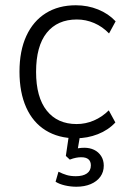

<svg xmlns="http://www.w3.org/2000/svg" viewBox="-20 -517 484 729"><path d="M268 8Q202 8 153.5 -22Q105 -52 79.5 -109Q54 -166 54 -245Q54 -324 80 -380.5Q106 -437 154 -467Q202 -497 268 -497Q313 -497 352.5 -481Q392 -465 419 -436L394 -390Q369 -416 337.5 -429.5Q306 -443 272 -443Q198 -443 157.5 -392.5Q117 -342 117 -244Q117 -148 157.5 -97Q198 -46 271 -46Q305 -46 336.5 -59.5Q368 -73 393 -98L418 -52Q391 -23 351.5 -7.5Q312 8 268 8ZM270 192Q248 192 226.5 187Q205 182 191 173L202 135Q218 143 233 147.5Q248 152 268 152Q295 152 310 141.5Q325 131 325 111Q325 96 316 88Q307 80 288 80Q279 80 268.5 82Q258 84 245 89L230 75L244 -20H287L274 56L254 52Q264 48 276.5 46Q289 44 300 44Q321 44 337.5 52Q354 60 364 75.5Q374 91 374 112Q374 136 361 154Q348 172 324.5 182Q301 192 270 192Z"/></svg>

Font: Nunito Sans 10pt SemiCondensed Light
Style: Regular
Weight: 300
Width: 4
Designer: Vernon Adams
Foundry: Vernon Adams
Version: Version 3.101;gftools[0.9.27]